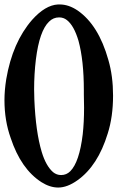

<svg xmlns="http://www.w3.org/2000/svg" viewBox="-20 -676 567 861"><path d="M466 -407Q487 -335 487 -247Q487 -152 463 -77Q419 67 328 132Q282 165 241 165Q204 165 166 141Q74 82 28 -57Q0 -135 0 -227Q0 -271 8 -321Q36 -486 124 -587Q183 -653 240 -656Q240 -656 248 -656Q288 -656 328 -629Q422 -564 466 -407ZM356 -253Q356 -253 356 -271Q356 -405 332 -493Q312 -561 280 -586Q265 -598 245 -598Q219 -598 200 -579Q157 -538 141 -410Q133 -344 133 -275Q133 -268 133.5 -253Q134 -238 134 -230Q140 -85 167 5Q186 68 218 96Q234 109 254 109Q278 109 295 92Q336 51 351 -74Q357 -128 357 -193Q357 -232 356 -253Z"/></svg>

Font: Fedorovsk Unicode
Style: Medium
Weight: 500
Designer: Aleksandr Andreev and Nikita Simmons
Version: Version 3.2